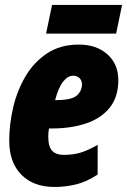

<svg xmlns="http://www.w3.org/2000/svg" viewBox="-20 -741 510 771"><path d="M199.2 9.8Q114.3 9.8 65.7 -39.6Q17.1 -88.9 17.1 -175.8Q17.1 -240.7 32.7 -308.6Q48.3 -376.5 82 -433.8Q115.7 -491.2 168.9 -526.6Q222.2 -562 296.9 -562Q366.7 -562 410.9 -523.2Q455.1 -484.4 455.1 -418.9Q455.1 -352.1 420.9 -309.1Q386.7 -266.1 326.4 -245.6Q266.1 -225.1 187 -225.1H176.8Q173.8 -208.5 173.8 -192.9Q173.8 -151.9 189.5 -135.5Q205.1 -119.1 235.8 -119.1Q272 -119.1 301.3 -127.4Q330.6 -135.7 372.1 -159.2V-40Q327.6 -10.7 285.2 -0.5Q242.7 9.8 199.2 9.8ZM201.2 -338.9H203.1Q267.1 -338.9 288.1 -357.2Q309.1 -375.5 309.1 -402.8Q309.1 -418 299.1 -427.5Q289.1 -437 273.9 -437Q252.9 -437 234.1 -414.1Q215.3 -391.1 201.2 -338.9ZM165 -606 189 -721.2H470.2L446.3 -606Z"/></svg>

Font: Open Sans Condensed ExtraBold
Style: Italic
Weight: 800
Width: 3
Italic angle: -12°
Designer: Monotype Design Team
Foundry: Monotype Imaging Inc.
Version: Version 3.003; ttfautohint (v1.8.4)